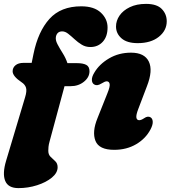

<svg xmlns="http://www.w3.org/2000/svg" viewBox="-35 -756 878 988"><path d="M30 -389Q30 -408 44.8 -420.2Q59.5 -432.5 86.5 -432.5H128L137.5 -479Q161 -594 219.5 -658.8Q278 -723.5 383 -723.5Q449.5 -723.5 484 -691Q518.5 -658.5 518.5 -614.5Q518.5 -568 493.8 -541Q469 -514 430 -514Q405.5 -514 385.8 -526Q366 -538 348.8 -554Q331.5 -570 316 -582.2Q300.5 -594.5 285 -594.5Q259.5 -594.5 253 -568.5Q249 -551 260.5 -529Q272 -507 287.8 -482Q303.5 -457 312 -431H362Q392 -431 408.8 -422.2Q425.5 -413.5 425.5 -389.5Q425.5 -358.5 397 -335.5Q368.5 -312.5 328 -312.5H297L220 -27.5Q215.5 -11.5 214.5 0.2Q213.5 12 213.5 20Q213.5 39.5 225.2 50.8Q237 62 249.2 73.5Q261.5 85 261.5 104.5Q261.5 133.5 231.8 158Q202 182.5 155.8 197.2Q109.5 212 60 212Q7 212 -8.2 174.8Q-23.5 137.5 -3.5 71L94 -255Q104 -287.5 99 -304.2Q94 -321 76.5 -332.5Q30 -363.5 30 -389ZM673.5 -534Q618.5 -534 590.2 -558.8Q562 -583.5 562 -619.5Q562 -649.5 580.2 -676Q598.5 -702.5 633.2 -719.2Q668 -736 716.5 -736Q772 -736 797.5 -709.8Q823 -683.5 823 -646.5Q823 -599 782.2 -566.5Q741.5 -534 673.5 -534ZM676.5 -195Q664.5 -164 666.8 -150.8Q669 -137.5 681.5 -137.5Q691.5 -137.5 706.5 -147.5Q726 -161.5 741 -151.5Q750.5 -144.5 751 -128.8Q751.5 -113 739.5 -90Q714.5 -42.5 665.5 -13.8Q616.5 15 552.5 15Q474.5 15 456.2 -31.2Q438 -77.5 466.5 -147.5L517.5 -275.5Q532 -311 529.2 -324.2Q526.5 -337.5 514 -337.5Q505 -337.5 487.5 -326.5Q474.5 -318.5 465.5 -317.8Q456.5 -317 449.5 -321.5Q438.5 -328 437.8 -344.2Q437 -360.5 450.5 -382.5Q476 -426 526.2 -455.5Q576.5 -485 639 -485Q708.5 -485 730.8 -439.2Q753 -393.5 721 -312Z"/></svg>

Font: Fraunces 9pt S050 Black
Style: Italic
Weight: 900
Italic angle: -16°
Version: Version 1.000; ttfautohint (v1.8.3)